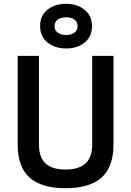

<svg xmlns="http://www.w3.org/2000/svg" viewBox="-20 -979 690 1010"><path d="M73 -221V-685H185V-219Q185 -151 220 -119Q255 -87 324 -87Q394 -87 429.5 -119Q465 -151 465 -219V-685H577V-221Q577 -100 514 -44.5Q451 11 324 11Q199 11 136 -44.5Q73 -100 73 -221ZM191 -842Q191 -897 230 -928Q269 -959 328 -959Q386 -959 425 -927.5Q464 -896 464 -842Q464 -787 425.5 -755.5Q387 -724 328 -724Q269 -724 230 -755.5Q191 -787 191 -842ZM388 -842Q388 -863 372 -875.5Q356 -888 328 -888Q300 -888 283.5 -875.5Q267 -863 267 -842Q267 -820 283.5 -807.5Q300 -795 328 -795Q356 -795 372 -807.5Q388 -820 388 -842Z"/></svg>

Font: Cairo SemiBold
Style: Regular
Weight: 600
Designer: Mohamed Gaber, Accademia di Belle Arti di Urbino and others
Foundry: Kief Type Foundry, Accademia di Belle Arti di Urbino and others
Version: Version 3.011